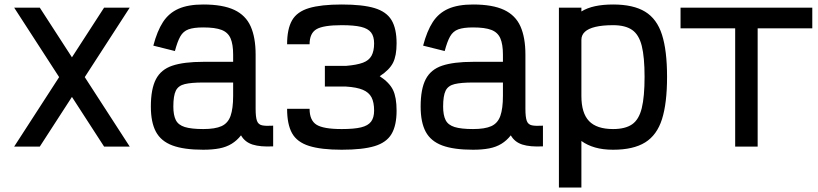

<svg xmlns="http://www.w3.org/2000/svg" viewBox="-20 -652 3640 854"><path d="M443 0 43 -618H157L557 0ZM43 0 443 -618H557L157 0Z M884 14Q798 14 747 -5Q696 -24 673.5 -66Q651 -108 651 -178Q651 -256 673.5 -299.5Q696 -343 747 -360Q798 -377 884 -377H1017V-409Q1017 -455 1005.5 -481.5Q994 -508 965.5 -519Q937 -530 884 -530Q842 -530 818.5 -521.5Q795 -513 782 -490Q769 -467 758 -425L662 -449Q679 -514 705 -554Q731 -594 774 -613Q817 -632 884 -632Q971 -632 1022 -608Q1073 -584 1095 -534.5Q1117 -485 1117 -409V-168Q1117 -131 1123 -114.5Q1129 -98 1146 -94.5Q1163 -91 1195 -93V-1Q1138 2 1103.5 -9Q1069 -20 1052 -50Q1034 -27 1010.5 -12.5Q987 2 956 8Q925 14 884 14ZM884 -78Q937 -78 965.5 -91Q994 -104 1005.5 -136.5Q1017 -169 1017 -226V-285H884Q831 -285 802 -278Q773 -271 762 -248.5Q751 -226 751 -178Q751 -140 762 -118Q773 -96 802 -87Q831 -78 884 -78Z M1500 14Q1408 14 1354.5 -3Q1301 -20 1279 -59.5Q1257 -99 1257 -168H1357Q1357 -117 1387.5 -97.5Q1418 -78 1500 -78Q1555 -78 1586 -85.5Q1617 -93 1630.5 -111Q1644 -129 1644 -160Q1644 -197 1632.5 -219Q1621 -241 1594 -252.5Q1567 -264 1519 -267H1425V-359H1519Q1567 -363 1594 -373Q1621 -383 1632.5 -404Q1644 -425 1644 -459Q1644 -490 1630.5 -507.5Q1617 -525 1586 -532.5Q1555 -540 1500 -540Q1418 -540 1387.5 -522Q1357 -504 1357 -455H1257Q1257 -523 1279 -561.5Q1301 -600 1354.5 -616Q1408 -632 1500 -632Q1593 -632 1646 -616Q1699 -600 1721.5 -562.5Q1744 -525 1744 -459Q1744 -404 1728 -372.5Q1712 -341 1669 -313Q1712 -285 1728 -252Q1744 -219 1744 -160Q1744 -94 1721.5 -56Q1699 -18 1646 -2Q1593 14 1500 14Z M2084 14Q1998 14 1947 -5Q1896 -24 1873.5 -66Q1851 -108 1851 -178Q1851 -256 1873.5 -299.5Q1896 -343 1947 -360Q1998 -377 2084 -377H2217V-409Q2217 -455 2205.5 -481.5Q2194 -508 2165.5 -519Q2137 -530 2084 -530Q2042 -530 2018.5 -521.5Q1995 -513 1982 -490Q1969 -467 1958 -425L1862 -449Q1879 -514 1905 -554Q1931 -594 1974 -613Q2017 -632 2084 -632Q2171 -632 2222 -608Q2273 -584 2295 -534.5Q2317 -485 2317 -409V-168Q2317 -131 2323 -114.5Q2329 -98 2346 -94.5Q2363 -91 2395 -93V-1Q2338 2 2303.5 -9Q2269 -20 2252 -50Q2234 -27 2210.5 -12.5Q2187 2 2156 8Q2125 14 2084 14ZM2084 -78Q2137 -78 2165.5 -91Q2194 -104 2205.5 -136.5Q2217 -169 2217 -226V-285H2084Q2031 -285 2002 -278Q1973 -271 1962 -248.5Q1951 -226 1951 -178Q1951 -140 1962 -118Q1973 -96 2002 -87Q2031 -78 2084 -78Z M2466 182V-618H2566V-601Q2592 -617 2627 -624.5Q2662 -632 2707 -632Q2797 -632 2849.5 -600Q2902 -568 2924.5 -497.5Q2947 -427 2947 -310Q2947 -193 2924.5 -122Q2902 -51 2849.5 -18.5Q2797 14 2707 14Q2662 14 2627 4Q2592 -6 2566 -25V182ZM2707 -78Q2761 -78 2791.5 -99Q2822 -120 2834.5 -171Q2847 -222 2847 -310Q2847 -398 2834.5 -448Q2822 -498 2791.5 -519Q2761 -540 2707 -540Q2660 -540 2628.5 -532.5Q2597 -525 2581.5 -510.5Q2566 -496 2566 -475V-225Q2566 -149 2600 -113.5Q2634 -78 2707 -78Z M3250 0V-618H3350V0ZM3007 -526V-618H3593V-526Z"/></svg>

Font: Victor Mono Thin
Style: Regular
Weight: 100
Monospace: yes
Designer: Rune Bjørnerås
Version: Version 1.561;gftools[0.9.30]